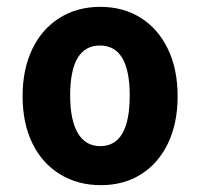

<svg xmlns="http://www.w3.org/2000/svg" viewBox="-20 -531 584 561"><path d="M46 -250Q46 -329 74.5 -388Q103 -447 154.5 -479Q206 -511 273 -511Q340 -511 391 -479Q442 -447 470.5 -388Q499 -329 499 -250Q499 -171 471 -112.5Q443 -54 392.5 -22Q342 10 275 10Q207 10 155 -22Q103 -54 74.5 -112.5Q46 -171 46 -250ZM359 -252Q359 -398 272 -398Q185 -398 185 -252Q185 -180 207.5 -142Q230 -104 273 -104Q359 -104 359 -252Z"/></svg>

Font: Noto Sans Armenian SmBd Narrow
Style: Regular
Weight: 600
Width: 4
Designer: Monotype Design team
Foundry: Monotype Imaging Inc.
Version: Version 1.000